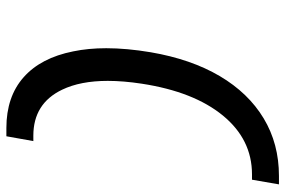

<svg xmlns="http://www.w3.org/2000/svg" viewBox="-172 -660 929 626"><g transform="rotate(90 293.0 -346.5)"><path d="M580.6 -791 565.4 -703.1H547.9Q434.1 -703.1 356.2 -608.2Q278.3 -513.2 252.4 -343.8Q243.2 -283.7 243.2 -232.9Q243.2 -143.6 272 -84Q316.9 9.8 421.9 9.8H439.5L423.8 97.7H397Q294.9 97.7 231.4 41.5Q168 -14.6 147 -120.1Q136.7 -169.4 136.7 -228Q136.7 -294.4 149.9 -373Q172.4 -504.4 227.5 -597.9Q282.7 -691.4 365.5 -741.2Q448.2 -791 553.2 -791Z"/></g></svg>

Font: CaskaydiaCove NFP
Style: Italic
Weight: 400
Italic angle: -10°
Designer: Aaron Bell
Foundry: Saja Typeworks
Version: Version 2111.001; VTT 6.35;Nerd Fonts 3.1.1